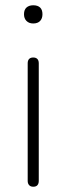

<svg xmlns="http://www.w3.org/2000/svg" viewBox="-20 -705 252 728"><path d="M106 3Q96 3 90.5 -3Q85 -9 85 -19V-465Q85 -476 90.5 -481.5Q96 -487 106 -487Q116 -487 121.5 -481.5Q127 -476 127 -465V-19Q127 -9 122 -3Q117 3 106 3ZM106 -616Q90 -616 80.5 -625.5Q71 -635 71 -651Q71 -668 80.5 -676.5Q90 -685 106 -685Q123 -685 132 -676.5Q141 -668 141 -651Q141 -635 132 -625.5Q123 -616 106 -616Z"/></svg>

Font: Nunito ExtraLight ExtraLight
Style: Regular
Weight: 250
Version: Version 3.602